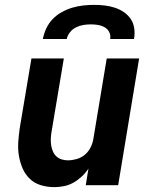

<svg xmlns="http://www.w3.org/2000/svg" viewBox="-20 -760 640 788"><path d="M203 8Q174 8 147.5 0Q121 -8 102 -26.5Q83 -45 72.5 -69.5Q62 -94 57.5 -121.5Q53 -149 55 -177.5Q57 -206 61 -234L109 -520H242L191 -216Q189 -203 188.5 -189.5Q188 -176 190 -163.5Q192 -151 197 -139Q202 -127 211 -118.5Q220 -110 232.5 -106Q245 -102 258 -102Q276 -102 294 -107Q312 -112 327 -124Q342 -136 351 -153.5Q360 -171 363 -189L418 -520H551L465 0H332L343 -68Q331 -50 315.5 -35.5Q300 -21 281.5 -10.5Q263 0 242.5 4Q222 8 203 8ZM156 -600Q160 -622 170 -643.5Q180 -665 196.5 -682Q213 -699 234 -710.5Q255 -722 277 -728.5Q299 -735 321.5 -737.5Q344 -740 366 -740Q388 -740 409.5 -737.5Q431 -735 451 -728.5Q471 -722 488 -710.5Q505 -699 516.5 -682Q528 -665 531 -643.5Q534 -622 530 -600H432Q435 -615 428.5 -628Q422 -641 409.5 -648Q397 -655 382.5 -657.5Q368 -660 353 -660Q338 -660 322.5 -657.5Q307 -655 292.5 -648Q278 -641 267.5 -628Q257 -615 254 -600Z"/></svg>

Font: Iosevka Aile Extrabold
Style: Italic
Weight: 800
Italic angle: -9°
Designer: Belleve Invis
Foundry: Belleve Invis
Version: Version 31.1.0; ttfautohint (v1.8.4)